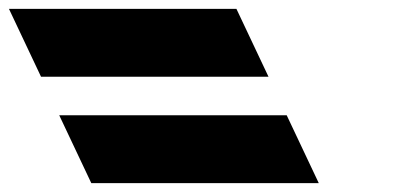

<svg xmlns="http://www.w3.org/2000/svg" viewBox="-249 -631 902 433"><path d="M-228.8 -611 -156.5 -458H356.5L284.2 -611ZM-115.4 -371 -43.1 -218H469.9L397.6 -371Z"/></svg>

Font: Hussar
Style: BdOpOblFive
Weight: 700
Foundry: Cannot Into Space Fonts
Version: Version 2.00